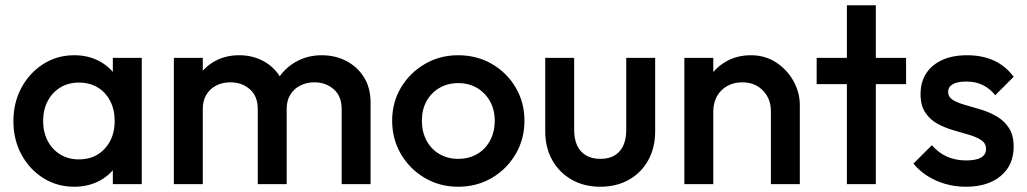

<svg xmlns="http://www.w3.org/2000/svg" viewBox="-20 -700 3904 730"><path d="M262 10Q197 10 144.5 -23Q92 -56 61.5 -112.5Q31 -169 31 -239Q31 -310 61.5 -366.5Q92 -423 144.5 -456.5Q197 -490 262 -490Q317 -490 359.5 -466.5Q402 -443 427 -402Q452 -361 452 -309V-171Q452 -119 427.5 -78Q403 -37 360 -13.5Q317 10 262 10ZM280 -94Q341 -94 378.5 -135Q416 -176 416 -240Q416 -283 399 -316Q382 -349 351.5 -367.5Q321 -386 280 -386Q240 -386 209.5 -367.5Q179 -349 161.5 -316Q144 -283 144 -240Q144 -197 161.5 -164Q179 -131 209.5 -112.5Q240 -94 280 -94ZM409 0V-129L428 -246L409 -362V-480H519V0Z M641 0V-480H751V0ZM960 0V-286Q960 -334 930 -360.5Q900 -387 856 -387Q826 -387 802.5 -375Q779 -363 765 -340.5Q751 -318 751 -286L708 -310Q708 -365 732 -405Q756 -445 797 -467.5Q838 -490 889 -490Q940 -490 981 -468Q1022 -446 1046 -406Q1070 -366 1070 -310V0ZM1279 0V-286Q1279 -334 1249 -360.5Q1219 -387 1175 -387Q1146 -387 1122 -375Q1098 -363 1084 -340.5Q1070 -318 1070 -286L1008 -310Q1013 -365 1040 -405Q1067 -445 1109.5 -467.5Q1152 -490 1203 -490Q1255 -490 1297 -468Q1339 -446 1364 -406Q1389 -366 1389 -310V0Z M1722 10Q1652 10 1595 -23.5Q1538 -57 1504.5 -114Q1471 -171 1471 -241Q1471 -311 1504.5 -367Q1538 -423 1595 -456.5Q1652 -490 1722 -490Q1793 -490 1850 -457Q1907 -424 1940.5 -367.5Q1974 -311 1974 -241Q1974 -171 1940.5 -114Q1907 -57 1850 -23.5Q1793 10 1722 10ZM1722 -96Q1763 -96 1794.5 -114.5Q1826 -133 1843.5 -166Q1861 -199 1861 -241Q1861 -283 1843 -315Q1825 -347 1794 -365.5Q1763 -384 1722 -384Q1682 -384 1650.5 -365.5Q1619 -347 1601.5 -315Q1584 -283 1584 -241Q1584 -199 1601.5 -166Q1619 -133 1650.5 -114.5Q1682 -96 1722 -96Z M2262 10Q2201 10 2153.5 -17Q2106 -44 2079.5 -91.5Q2053 -139 2053 -201V-480H2163V-206Q2163 -171 2174.5 -146.5Q2186 -122 2208.5 -109Q2231 -96 2262 -96Q2310 -96 2335.5 -124.5Q2361 -153 2361 -206V-480H2471V-201Q2471 -138 2444.5 -90.5Q2418 -43 2371 -16.5Q2324 10 2262 10Z M2911 0V-277Q2911 -325 2880.5 -356Q2850 -387 2802 -387Q2770 -387 2745 -373Q2720 -359 2706 -334Q2692 -309 2692 -277L2649 -301Q2649 -356 2673 -398.5Q2697 -441 2739.5 -465.5Q2782 -490 2835 -490Q2889 -490 2931 -462.5Q2973 -435 2997 -391.5Q3021 -348 3021 -301V0ZM2582 0V-480H2692V0Z M3200 0V-680H3310V0ZM3085 -380V-480H3425V-380Z M3652 10Q3612 10 3575 -0.5Q3538 -11 3507 -30.5Q3476 -50 3453 -78L3523 -148Q3548 -119 3580.5 -104.5Q3613 -90 3654 -90Q3691 -90 3710 -101Q3729 -112 3729 -133Q3729 -155 3711 -167Q3693 -179 3664.5 -187.5Q3636 -196 3604.5 -205Q3573 -214 3544.5 -229.5Q3516 -245 3498 -272Q3480 -299 3480 -342Q3480 -388 3501.5 -421Q3523 -454 3562.5 -472Q3602 -490 3657 -490Q3715 -490 3759.5 -469.5Q3804 -449 3834 -408L3764 -338Q3743 -364 3716 -377Q3689 -390 3654 -390Q3621 -390 3603 -380Q3585 -370 3585 -351Q3585 -331 3603 -320Q3621 -309 3649.5 -301Q3678 -293 3709.5 -283.5Q3741 -274 3769.5 -257.5Q3798 -241 3816 -213.5Q3834 -186 3834 -142Q3834 -72 3785 -31Q3736 10 3652 10Z"/></svg>

Font: Outfit Thin Medium
Style: Regular
Weight: 500
Version: Version 1.100;gftools[0.9.27]